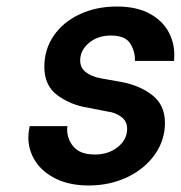

<svg xmlns="http://www.w3.org/2000/svg" viewBox="-20 -561 555 589"><path d="M67 -139Q67 -155 70 -168L71 -174H187L186 -168Q185 -135 205.5 -111Q226 -87 271 -87Q313 -87 341.5 -110Q370 -133 370 -166Q370 -189 352 -202.5Q334 -216 309 -219L248 -231Q197 -239 156.5 -268.5Q116 -298 116 -356Q116 -409 144.5 -451Q173 -493 224 -517Q275 -541 338 -541Q400 -541 440.5 -518.5Q481 -496 499.5 -458.5Q518 -421 514 -378V-374H394V-377Q394 -406 378.5 -429Q363 -452 320 -452Q280 -452 253 -429.5Q226 -407 226 -375Q226 -353 243.5 -339.5Q261 -326 288 -321L355 -309Q411 -298 448.5 -268Q486 -238 486 -184Q486 -131 455 -87Q424 -43 370.5 -17.5Q317 8 252 8Q194 8 152 -12.5Q110 -33 88.5 -66.5Q67 -100 67 -139Z"/></svg>

Font: Be Vietnam SemiBold
Style: Italic
Weight: 600
Italic angle: -9.556°
Designer: Gabriel Lam
Foundry: TypeRant
Version: Version 3.000